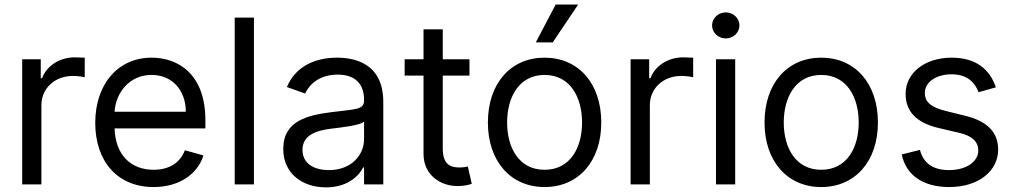

<svg xmlns="http://www.w3.org/2000/svg" viewBox="-20 -804 4421 837"><path d="M76.7 0H160.5V-345.2C160.5 -419 218.8 -473 298.3 -473C320.7 -473 343.8 -468.8 349.4 -467.3V-552.6C339.8 -553.3 317.8 -554 305.4 -554C240.1 -554 183.2 -517 163.4 -463.1H157.7V-545.5H76.7Z M649.5 11.4C760.3 11.4 841.3 -44 866.8 -126.4L785.9 -149.1C764.6 -92.3 715.2 -63.9 649.5 -63.9C551.1 -63.9 483.3 -127.5 479.4 -244.3H875.4V-279.8C875.4 -483 754.6 -552.6 641 -552.6C493.3 -552.6 395.2 -436.1 395.2 -268.5C395.2 -100.9 491.8 11.4 649.5 11.4ZM479.4 -316.8C485.1 -401.6 545.1 -477.3 641 -477.3C731.9 -477.3 790.1 -409.1 790.1 -316.8Z M1087 -727.3H1003.2V0H1087Z M1400.9 12.8C1496.1 12.8 1545.8 -38.4 1562.9 -73.9H1567.1V0H1650.9V-359.4C1650.9 -532.7 1518.8 -552.6 1449.2 -552.6C1366.8 -552.6 1273.1 -524.1 1230.5 -424.7L1310 -396.3C1328.5 -436.1 1372.2 -478.7 1452.1 -478.7C1529.1 -478.7 1567.1 -437.9 1567.1 -367.9V-365.1C1567.1 -324.6 1525.9 -328.1 1426.5 -315.3C1325.3 -302.2 1214.8 -279.8 1214.8 -154.8C1214.8 -48.3 1297.2 12.8 1400.9 12.8ZM1413.7 -62.5C1346.9 -62.5 1298.7 -92.3 1298.7 -150.6C1298.7 -214.5 1356.9 -234.4 1422.2 -242.9C1457.7 -247.2 1552.9 -257.1 1567.1 -274.1V-197.4C1567.1 -129.3 1513.1 -62.5 1413.7 -62.5Z M2026.6 -545.5H1910.2V-676.1H1826.3V-545.5H1744V-474.4H1826.3V-133.5C1826.3 -38.4 1903.1 7.1 1974.1 7.1C2005.3 7.1 2025.2 1.4 2036.6 -2.8L2019.5 -78.1C2012.4 -76.7 2001.1 -73.9 1982.6 -73.9C1945.7 -73.9 1910.2 -85.2 1910.2 -156.2V-474.4H2026.6Z M2354 11.4C2501.8 11.4 2601.2 -100.9 2601.2 -269.9C2601.2 -440.3 2501.8 -552.6 2354 -552.6C2206.3 -552.6 2106.9 -440.3 2106.9 -269.9C2106.9 -100.9 2206.3 11.4 2354 11.4ZM2354 -63.9C2241.8 -63.9 2190.7 -160.5 2190.7 -269.9C2190.7 -379.3 2241.8 -477.3 2354 -477.3C2466.3 -477.3 2517.4 -379.3 2517.4 -269.9C2517.4 -160.5 2466.3 -63.9 2354 -63.9ZM2315.7 -619.3H2389.6L2500.4 -784.1H2402.3Z M2729 0H2812.9V-345.2C2812.9 -419 2871.1 -473 2950.6 -473C2973 -473 2996.1 -468.8 3001.8 -467.3V-552.6C2992.2 -553.3 2970.2 -554 2957.7 -554C2892.4 -554 2835.6 -517 2815.7 -463.1H2810V-545.5H2729Z M3101.2 0H3185V-545.5H3101.2ZM3143.8 -636.4C3176.5 -636.4 3203.5 -661.9 3203.5 -693.2C3203.5 -724.4 3176.5 -750 3143.8 -750C3111.2 -750 3084.2 -724.4 3084.2 -693.2C3084.2 -661.9 3111.2 -636.4 3143.8 -636.4Z M3560 11.4C3707.7 11.4 3807.2 -100.9 3807.2 -269.9C3807.2 -440.3 3707.7 -552.6 3560 -552.6C3412.3 -552.6 3312.9 -440.3 3312.9 -269.9C3312.9 -100.9 3412.3 11.4 3560 11.4ZM3560 -63.9C3447.8 -63.9 3396.7 -160.5 3396.7 -269.9C3396.7 -379.3 3447.8 -477.3 3560 -477.3C3672.2 -477.3 3723.4 -379.3 3723.4 -269.9C3723.4 -160.5 3672.2 -63.9 3560 -63.9Z M4321.4 -423.3C4295.1 -500.7 4236.2 -552.6 4128.2 -552.6C4013.1 -552.6 3927.9 -487.2 3927.9 -394.9C3927.9 -319.6 3972.7 -269.2 4072.8 -245.7L4163.7 -224.4C4218.8 -211.6 4244.7 -185.4 4244.7 -147.7C4244.7 -100.9 4195 -62.5 4116.8 -62.5C4048.3 -62.5 4005.3 -92 3990.4 -150.6L3910.9 -130.7C3930.4 -38 4006.7 11.4 4118.3 11.4C4245 11.4 4331.3 -57.9 4331.3 -152C4331.3 -228 4283.7 -275.9 4186.4 -299.7L4105.5 -319.6C4040.8 -335.6 4011.7 -357.2 4011.7 -399.1C4011.7 -446 4061.4 -480.1 4128.2 -480.1C4201.3 -480.1 4231.5 -439.6 4246.1 -402Z"/></svg>

Font: Karasuma Gothic
Style: Regular
Weight: 400
Designer: Rasmus Andersson, Ryoko Nishizuka
Foundry: Genbu
Version: Version 1.00